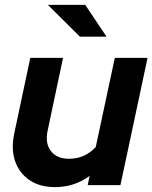

<svg xmlns="http://www.w3.org/2000/svg" viewBox="-20 -758 624 786"><path d="M205 8Q143 8 101 -20.5Q59 -49 42 -98Q25 -147 38 -210L104 -521H238L175 -223Q164 -171 188.5 -139.5Q213 -108 263 -108Q327 -108 372 -156L450 -521H584L473 0H339L347 -38Q285 8 205 8ZM307 -608 176 -738H329L416 -608Z"/></svg>

Font: Red Hat Display
Style: Bold Italic
Weight: 700
Italic angle: -12°
Designer: Pentagram, MCKL
Foundry: Pentagram, MCKL
Version: Version 1.023; ttfautohint (v1.8.3)